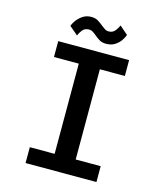

<svg xmlns="http://www.w3.org/2000/svg" viewBox="-127 -972 904 1065"><g transform="rotate(15 325.0 -439.0)"><path d="M121.5 0V-91H264V-609H121.5V-700H528.5V-609H385V-91H528.5V0ZM381 -754.5Q357.5 -754.5 342 -764Q326.5 -773.5 314.5 -784Q304 -793 293.5 -799.8Q283 -806.5 270 -806.5Q245.5 -806.5 232 -788.8Q218.5 -771 214 -757.5L165 -799Q167.5 -810 180.2 -828.8Q193 -847.5 214.5 -862.5Q236 -877.5 264.5 -877.5Q288 -877.5 303.5 -868Q319 -858.5 331.5 -848Q343 -838.5 353.8 -831.5Q364.5 -824.5 378 -824.5Q401 -824.5 414.8 -842.5Q428.5 -860.5 433 -873.5L481 -832Q477.5 -820 465.8 -801.5Q454 -783 433 -768.8Q412 -754.5 381 -754.5Z"/></g></svg>

Font: Trispace Medium
Style: Regular
Weight: 500
Designer: Tyler Finck
Foundry: Etcetera Type Company
Version: Version 1.210; ttfautohint (v1.8.3)